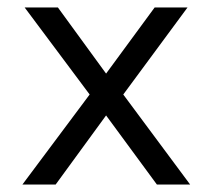

<svg xmlns="http://www.w3.org/2000/svg" viewBox="-20 -494 569 514"><path d="M40 0 220 -241 46 -474H135L264 -297L394 -474H482L310 -241L489 0H400L264 -185L129 0Z"/></svg>

Font: Kanit Light
Style: Regular
Weight: 300
Designer: Katatrad Team
Foundry: CadsonDemak
Version: Version 2.000; ttfautohint (v1.8.3)